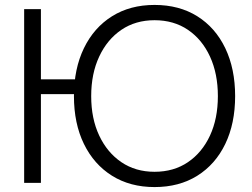

<svg xmlns="http://www.w3.org/2000/svg" viewBox="-20 -742 1024 779"><path d="M607 17Q508 17 434.5 -29Q361 -75 320.5 -158Q280 -241 280 -352Q280 -463 320.5 -546.5Q361 -630 434.5 -676Q508 -722 607 -722Q707 -722 780.5 -676Q854 -630 894 -546.5Q934 -463 934 -352Q934 -241 894 -158Q854 -75 780.5 -29Q707 17 607 17ZM607 -45Q685 -45 742.5 -84Q800 -123 832 -192Q864 -261 864 -352Q864 -443 832 -512.5Q800 -582 742.5 -621Q685 -660 607 -660Q530 -660 472.5 -621Q415 -582 382.5 -512.5Q350 -443 350 -352Q350 -261 382.5 -192Q415 -123 472.5 -84Q530 -45 607 -45ZM78 0V-705H146V0ZM127 -360V-420H302V-360Z"/></svg>

Font: TikTok Sans 24pt Light
Style: Regular
Weight: 300
Version: Version 4.000